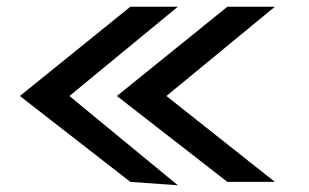

<svg xmlns="http://www.w3.org/2000/svg" viewBox="-20 -677 917 570"><path d="M39 -392 367 -137 508 -127 186 -392 508 -657H367ZM327 -392 655 -137H796L474 -392L796 -657H655Z"/></svg>

Font: Rabbid Highway Sign IV
Style: Obl
Weight: 400
Foundry: Cannot Into Space Fonts
Version: Version 0.277